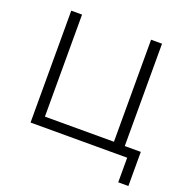

<svg xmlns="http://www.w3.org/2000/svg" viewBox="-148 -844 1109 1137"><g transform="rotate(20 406.5 -275.0)"><path d="M718 155V0H109V-705H177V-62H612V-705H681V-60H782V155Z"/></g></svg>

Font: Nunito Sans 8pt Light
Style: Regular
Weight: 300
Version: Version 3.101;gftools[0.9.27]